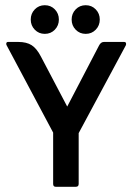

<svg xmlns="http://www.w3.org/2000/svg" viewBox="-20 -717 506 737"><path d="M98 -642Q98 -665 113.5 -681Q129 -697 152 -697Q175 -697 190.5 -681Q206 -665 206 -642Q206 -619 190.5 -603Q175 -587 152 -587Q129 -587 113.5 -603Q98 -619 98 -642ZM255 -642Q255 -665 270.5 -681Q286 -697 309 -697Q332 -697 347.5 -681Q363 -665 363 -642Q363 -619 347.5 -603Q332 -587 309 -587Q286 -587 270.5 -603Q255 -619 255 -642ZM184 -208 5 -544Q3 -548 4.5 -552Q6 -556 11 -556H50Q82 -556 101.5 -543.5Q121 -531 137 -500L238 -308L360 -542Q367 -556 379 -556H456Q462 -556 463.5 -552Q465 -548 463 -543L282 -206V-11Q282 0 271 0H194Q184 0 184 -11Z"/></svg>

Font: Zain
Style: Bold
Weight: 700
Designer: Zain,Boutros
Foundry: Mobile Telecommunications Company (Zain), 2024
Version: Version 1.50; ttfautohint (v1.8.4)